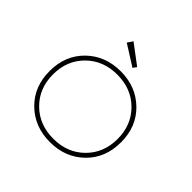

<svg xmlns="http://www.w3.org/2000/svg" viewBox="-178 -859 1042 1042"><g transform="rotate(45 343.0 -338.0)"><path d="M256 -661 277 -692 390 -607 375 -586ZM147 -60Q69 -136 69 -256Q69 -376 147 -452Q225 -528 343 -528Q461 -528 539 -452Q617 -376 617 -256Q617 -136 539 -60Q461 16 343 16Q225 16 147 -60ZM165 -432.5Q95 -363 95 -256Q95 -149 165 -79.5Q235 -10 343 -10Q451 -10 521 -79.5Q591 -149 591 -256Q591 -363 521 -432.5Q451 -502 343 -502Q235 -502 165 -432.5Z"/></g></svg>

Font: Spartan MB
Style: Regular
Weight: 250
Designer: Matt Bailey
Foundry: Matt Bailey
Version: Version 1.000